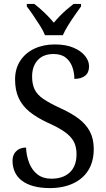

<svg xmlns="http://www.w3.org/2000/svg" viewBox="-20 -951 544 981"><path d="M235 10Q187 10 151 0Q115 -10 91 -28.5Q67 -47 55.5 -73Q44 -99 44 -129Q44 -150 52.5 -165Q61 -180 76.5 -188.5Q92 -197 113 -197Q115 -154 129.5 -117.5Q144 -81 172 -59.5Q200 -38 242 -38Q303 -38 337 -70.5Q371 -103 371 -163Q371 -202 356.5 -228.5Q342 -255 310 -277.5Q278 -300 224 -324Q168 -350 131 -380Q94 -410 75.5 -450Q57 -490 57 -545Q57 -600 83.5 -640.5Q110 -681 156 -702.5Q202 -724 260 -724Q316 -724 355 -707.5Q394 -691 414.5 -665.5Q435 -640 435 -612Q435 -580 415 -564Q395 -548 360 -548Q360 -580 349.5 -609Q339 -638 316 -656.5Q293 -675 254 -675Q201 -675 172.5 -643.5Q144 -612 144 -560Q144 -521 157 -494Q170 -467 201.5 -445.5Q233 -424 287 -399Q343 -374 381 -345.5Q419 -317 439 -279.5Q459 -242 459 -190Q459 -126 431.5 -81.5Q404 -37 353 -13.5Q302 10 235 10ZM210 -771Q201 -794 184 -820.5Q167 -847 149.5 -873Q132 -899 117 -918V-931H155Q172 -918 190 -902Q208 -886 224.5 -869Q241 -852 255 -835Q269 -852 285.5 -869Q302 -886 320.5 -902Q339 -918 356 -931H394V-918Q380 -899 362 -873Q344 -847 327.5 -820.5Q311 -794 301 -771Z"/></svg>

Font: Noto Serif SemiCondensed
Style: Regular
Weight: 400
Width: 4
Designer: Monotype Design Team
Foundry: Monotype Imaging Inc.
Version: Version 2.013